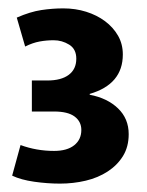

<svg xmlns="http://www.w3.org/2000/svg" viewBox="-20 -878 350 458"><path d="M20 -836Q52 -850 78.5 -854Q105 -858 131 -858Q160 -858 185.5 -850Q211 -842 230.5 -827.5Q250 -813 261.5 -793Q273 -773 273 -748Q273 -677 194 -654V-652Q236 -644 261.5 -619.5Q287 -595 287 -558Q287 -528 273.5 -506Q260 -484 237 -469Q214 -454 184.5 -447Q155 -440 123 -440Q93 -440 61.5 -444.5Q30 -449 9 -459L29 -532Q67 -518 109 -518Q140 -518 157 -531.5Q174 -545 174 -568Q174 -588 158 -600Q142 -612 109 -612H56V-686H93Q126 -686 144 -699.5Q162 -713 162 -738Q162 -761 145 -771.5Q128 -782 108 -782Q91 -782 74.5 -779Q58 -776 40 -767Z"/></svg>

Font: Ek Mukta ExtraBold
Style: Regular
Weight: 800
Designer: Girish Dalvi and Yashodeep Gholap
Foundry: Ek Type
Version: Version 2.538;PS 1.002;hotconv 16.6.51;makeotf.lib2.5.65220;